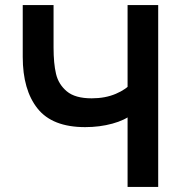

<svg xmlns="http://www.w3.org/2000/svg" viewBox="-20 -740 716 760"><path d="M485 -320 504.3 -288.8Q475.1 -264.3 424.8 -250.6Q374.6 -236.8 317 -236.8Q187.2 -236.8 128.6 -310.5Q70 -384.1 70 -514.8V-720H192V-552Q192 -488.8 201.8 -447.5Q211.5 -406.2 244.4 -378.5Q277.3 -350.8 342.8 -350.8Q396.9 -350.8 438.8 -368.8Q480.8 -386.8 500.2 -411.8L485 -351.3V-720H606.2V0H485Z"/></svg>

Font: Tap Sans
Style: Regular
Weight: 400
Designer: Tap Payments
Foundry: Tap Payments
Version: Version 1.001;Glyphs 3.1.2 (3151)